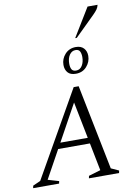

<svg xmlns="http://www.w3.org/2000/svg" viewBox="-123 -1104 833 1173"><g transform="rotate(-10 293.0 -517.5)"><path d="M-15 0 -12 -15 35 -36 336 -565H367L473 -37L521 -15L518 0H331L334 -15L408 -37L374 -209H177L81 -35L149 -15L146 0ZM197 -245H367L322 -472ZM364 -643Q330 -643 314 -661.5Q298 -680 298 -709Q298 -747 324 -775.5Q350 -804 391 -804Q423 -804 440 -785.5Q457 -767 457 -738Q457 -701 431.5 -672Q406 -643 364 -643ZM369 -662Q393 -662 406.5 -684Q420 -706 420 -737Q420 -758 413 -772Q406 -786 386 -786Q363 -786 348.5 -765Q334 -744 334 -710Q334 -688 341.5 -675Q349 -662 369 -662ZM397 -858 505 -1035H567Q564 -1020 555.5 -1008Q547 -996 530 -979L407 -858Z"/></g></svg>

Font: Spectral SC Light
Style: Italic
Weight: 300
Italic angle: -10°
Designer: Jean-Baptiste Levee
Foundry: Production Type
Version: Version 2.001